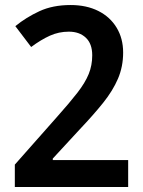

<svg xmlns="http://www.w3.org/2000/svg" viewBox="-20 -795 569 764"><path d="M39 -51V-140L207 -330Q257 -386 288 -426Q319 -466 333 -500.5Q347 -535 347 -575Q347 -621 321.5 -645Q296 -669 254 -669Q214 -669 178.5 -653Q143 -637 104 -608L41 -691Q84 -726 137 -750.5Q190 -775 261 -775Q324 -775 371 -751.5Q418 -728 444 -685Q470 -642 470 -586Q470 -530 449.5 -482Q429 -434 390.5 -386Q352 -338 298 -281L190 -164V-158H490V-51Z"/></svg>

Font: Noto Sans Tamil UI SemiCondensed SemiBold
Style: Regular
Weight: 600
Width: 4
Designer: Jelle Bosma - Monotype Design Team
Foundry: Monotype Imaging Inc.
Version: Version 2.004; ttfautohint (v1.8.4.7-5d5b)